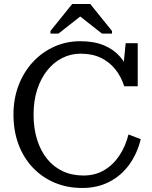

<svg xmlns="http://www.w3.org/2000/svg" viewBox="-20 -925 757 955"><path d="M380 -658Q332 -658 289.5 -636.5Q247 -615 215 -575Q183 -535 165 -479.5Q147 -424 147 -355Q147 -286 164.5 -230.5Q182 -175 214 -135Q246 -95 292 -73.5Q338 -52 395 -52Q454 -52 499 -79Q544 -106 574.5 -152.5Q605 -199 619 -256L680 -233Q663 -162 623.5 -107Q584 -52 524.5 -21Q465 10 389 10Q314 10 251.5 -16.5Q189 -43 143 -91.5Q97 -140 72 -207Q47 -274 47 -355Q47 -435 73 -502Q99 -569 145 -618Q191 -667 251 -693.5Q311 -720 379 -720Q448 -720 497 -699.5Q546 -679 578 -642Q588 -630 596 -618L605 -710H665V-496H598Q582 -545 553 -581Q524 -617 481.5 -637.5Q439 -658 380 -658ZM429 -905H339L231 -771V-758H271L379 -843L487 -758H537V-771Z"/></svg>

Font: Roboto Serif 20pt
Style: Regular
Weight: 400
Designer: Greg Gazdowicz
Foundry: Commercial Type
Version: Version 1.008